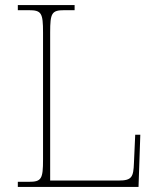

<svg xmlns="http://www.w3.org/2000/svg" viewBox="-20 -734 623 754"><path d="M50 0H524L531 -205H511L506 -94C504 -39 498 -25 446 -25H177V-606C177 -683 183 -694 233 -694H273V-714H50V-694H93C143 -694 149 -683 149 -606V-108C149 -31 143 -20 93 -20H50Z"/></svg>

Font: Noto Serif Gurmukhi Thin
Style: Regular
Weight: 100
Designer: Vaibhav Singh and the Monotype Design Team
Foundry: Monotype Imaging Inc.
Version: Version 2.004